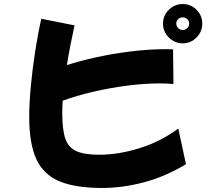

<svg xmlns="http://www.w3.org/2000/svg" viewBox="-20 -883 1040 953"><path d="M955.5 -697Q927 -668 887 -668Q847 -668 818 -697Q789 -726 789 -766Q789 -806 818 -834.5Q847 -863 887 -863Q927 -863 955.5 -834.5Q984 -806 984 -766Q984 -726 955.5 -697ZM864.5 -743.5Q874 -734 887 -734Q900 -734 909.5 -743.5Q919 -753 919 -766Q919 -779 909.5 -788Q900 -797 887 -797Q874 -797 864.5 -788Q855 -779 855 -766Q855 -753 864.5 -743.5ZM487 50Q352 50 273 16Q194 -18 159.5 -95Q125 -172 125 -302Q125 -370 133 -455Q141 -540 154.5 -627.5Q168 -715 185 -790L350 -757Q340 -711 330 -661Q320 -611 312 -560Q377 -581 459.5 -599Q542 -617 631.5 -628Q721 -639 805 -639Q813 -639 822 -638.5Q831 -638 839 -638L841 -466Q808 -469 771 -469Q698 -469 612 -458Q526 -447 442.5 -427.5Q359 -408 291 -383Q289 -350 289 -321Q289 -240 304 -195.5Q319 -151 358.5 -133Q398 -115 473 -115Q568 -115 672.5 -147.5Q777 -180 865 -245L903 -68Q800 -6 694 22Q588 50 487 50Z"/></svg>

Font: Mochiy Pop One
Style: Regular
Weight: 400
Designer: FONTDASU
Foundry: FONTDASU / Google Inc. / Adobe
Version: Version 2.000